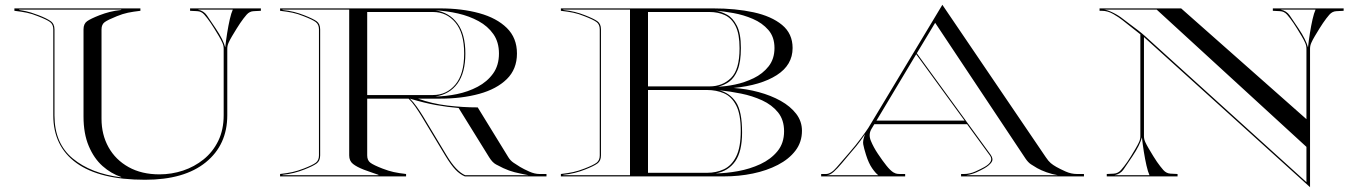

<svg xmlns="http://www.w3.org/2000/svg" viewBox="-20 -735 5638 800"><path d="M1037.5 -688.5Q1020 -688 1007.5 -673.8Q995 -659.5 981 -639Q975.5 -631 966 -615.8Q956.5 -600.5 947 -584.5Q937.5 -568.5 932.5 -557Q927 -545 927 -532.5V-255Q927 -131.5 837.5 -58.8Q748 14 584.5 14Q395 14 298.5 -55.8Q202 -125.5 202 -255V-612.5Q202 -633 188.8 -643Q175.5 -653 138 -667.5Q113.5 -677.5 92 -682Q70.5 -686.5 40 -690V-700H565V-690Q534.5 -686.5 513 -682Q491.5 -677.5 467 -667.5Q429.5 -652.5 416.2 -642.8Q403 -633 403 -612.5V-240Q403 -174 432.2 -121.5Q461.5 -69 515.8 -38.8Q570 -8.5 644.5 -8.5Q695 -8.5 742.5 -24.2Q790 -40 828.5 -71Q867 -102 889.5 -148.2Q912 -194.5 912 -255V-532.5Q912 -545 906.5 -557Q901.5 -568.5 892 -584.5Q882.5 -600.5 873 -615.8Q863.5 -631 858 -639Q844 -659.5 831.5 -673.8Q819 -688 801.5 -688.5L772 -690V-700H1067V-690ZM918.5 -537.5Q921.5 -566 926.5 -597.2Q931.5 -628.5 937.5 -654.8Q943.5 -681 950 -695H804.5Q829.5 -689.5 842 -671Q854.5 -652.5 878.5 -617Q895 -592.5 904.8 -572.8Q914.5 -553 918.5 -537.5ZM60 -693.5Q91 -688.5 108.8 -682.8Q126.5 -677 141 -671.5Q173.5 -659 190.2 -647.5Q207 -636 207 -612.5V-254Q207 -138 282.8 -75Q358.5 -12 485 4V2.5Q443 -11.5 407.2 -43.2Q371.5 -75 349.8 -126.5Q328 -178 328 -249.5V-612.5Q328 -636 342.8 -646.5Q357.5 -657 394.5 -671.5Q416.5 -680 437.2 -685.2Q458 -690.5 485 -693.5V-695H60Z M1672 -10V0H1147V-10Q1177.5 -13.5 1199 -18.2Q1220.5 -23 1245 -32.5Q1282.5 -47 1295.8 -57Q1309 -67 1309 -87.5V-612.5Q1309 -633 1295.8 -643Q1282.5 -653 1245 -667.5Q1220.5 -677.5 1199 -682Q1177.5 -686.5 1147 -690V-700H1814Q1904.5 -700 1977 -680Q2049.5 -660 2091.8 -618.5Q2134 -577 2134 -512Q2134 -447 2091.8 -405.5Q2049.5 -364 1977 -344Q1904.5 -324 1814 -324H1721.5Q1780 -303 1844 -295.2Q1908 -287.5 1970.5 -287.5L2098 -80Q2106.5 -66 2119.8 -57Q2133 -48 2147 -39.5Q2163 -30 2185.5 -20Q2208 -10 2228 -10H2257V0H1917Q1896.5 -8.5 1878 -27.8Q1859.5 -47 1835.5 -86.5L1737 -250Q1724.5 -270.5 1710.8 -290.2Q1697 -310 1682.5 -324H1510V-87.5Q1510 -67 1523.2 -57Q1536.5 -47 1574 -32.5Q1598.5 -23 1620 -18.2Q1641.5 -13.5 1672 -10ZM2059 -512Q2059 -559.5 2035.8 -592.8Q2012.5 -626 1974 -647Q1935.5 -668 1888.5 -678.8Q1841.5 -689.5 1794 -692Q1852 -683 1885.5 -638Q1919 -593 1919 -512Q1919 -432 1886.2 -387Q1853.5 -342 1794 -333Q1838 -333.5 1884.2 -343Q1930.5 -352.5 1970.2 -373.5Q2010 -394.5 2034.5 -428.5Q2059 -462.5 2059 -512ZM1510 -685V-339H1784Q1841 -339 1877.5 -382.8Q1914 -426.5 1914 -512Q1914 -597.5 1877.5 -641.2Q1841 -685 1784 -685ZM1688 -324Q1702.5 -310 1716.5 -290.2Q1730.5 -270.5 1743 -250L1841.5 -86.5Q1880.5 -21.5 1918 -5H2182Q2145.5 -12 2123.8 -17.5Q2102 -23 2077 -34.5Q2062 -41.5 2046.8 -49.8Q2031.5 -58 2018 -80L1891 -285Q1847 -288.5 1797.2 -297.2Q1747.5 -306 1688 -324ZM1557 -6.5Q1537.5 -13.5 1524 -18Q1510.5 -22.5 1496 -28Q1466.5 -39.5 1450.8 -52Q1435 -64.5 1435 -87.5V-695H1157V-693.5Q1184 -690.5 1205 -685.2Q1226 -680 1247.5 -671.5Q1284.5 -657 1299.2 -646.5Q1314 -636 1314 -612.5V-87.5Q1314 -64.5 1299.2 -53.8Q1284.5 -43 1247.5 -28.5Q1226 -20 1205 -14.8Q1184 -9.5 1157 -6.5V-5H1557Z M2317 -690V-700H2952.5Q3045 -700 3119.8 -683.8Q3194.5 -667.5 3238.5 -631.2Q3282.5 -595 3282.5 -535Q3282.5 -464 3216.2 -421.8Q3150 -379.5 3036.5 -368.5Q3090.5 -365 3141.2 -351.2Q3192 -337.5 3232.8 -314.8Q3273.5 -292 3297.5 -260.8Q3321.5 -229.5 3321.5 -190Q3321.5 -143 3294.5 -107.5Q3267.5 -72 3221.2 -48Q3175 -24 3117 -12Q3059 0 2996.5 0H2317V-10Q2347.5 -13.5 2369 -18.2Q2390.5 -23 2415 -32.5Q2452.5 -47 2465.8 -57Q2479 -67 2479 -87.5V-612.5Q2479 -633 2465.8 -643Q2452.5 -653 2415 -667.5Q2390.5 -677.5 2369 -682Q2347.5 -686.5 2317 -690ZM2327 -693.5Q2354 -690.5 2375 -685.2Q2396 -680 2417.5 -671.5Q2454.5 -657 2469.2 -646.5Q2484 -636 2484 -612.5V-87.5Q2484 -64.5 2469.2 -53.8Q2454.5 -43 2417.5 -28.5Q2396 -20 2375 -14.8Q2354 -9.5 2327 -6.5V-5H2605V-695H2327ZM3207 -535Q3207 -581 3181.5 -610.2Q3156 -639.5 3117 -656.2Q3078 -673 3036.2 -680.5Q2994.5 -688 2962 -690.5Q2985 -687 3009.2 -673.8Q3033.5 -660.5 3050.2 -628.2Q3067 -596 3067 -535Q3067 -476.5 3053.5 -443.5Q3040 -410.5 3018.5 -395Q2997 -379.5 2972 -374Q3003 -374.5 3042.8 -382.8Q3082.5 -391 3120.2 -409.2Q3158 -427.5 3182.5 -458.5Q3207 -489.5 3207 -535ZM2680 -375H2936.5Q2990 -375 3025.8 -410Q3061.5 -445 3061.5 -534Q3061.5 -593.5 3045 -626.2Q3028.5 -659 3000.2 -672Q2972 -685 2936.5 -685H2680ZM2680 -360V-15H2926.5Q2964.5 -15 2996.2 -29.8Q3028 -44.5 3047.2 -82.5Q3066.5 -120.5 3066.5 -190Q3066.5 -259.5 3047.2 -296.2Q3028 -333 2996.2 -346.5Q2964.5 -360 2926.5 -360ZM3247 -188Q3247 -235.5 3221.8 -266.8Q3196.5 -298 3155.8 -316.8Q3115 -335.5 3068 -345Q3021 -354.5 2977 -359Q3021.5 -347 3046.8 -309Q3072 -271 3072 -183Q3072 -103 3043 -62.2Q3014 -21.5 2962 -12.5Q3006 -13 3055.5 -22Q3105 -31 3148.5 -51.2Q3192 -71.5 3219.5 -105Q3247 -138.5 3247 -188Z M3401.5 -10H3421.5Q3442.5 -10 3466.2 -38Q3490 -66 3518 -98Q3546 -130 3568 -159.8Q3590 -189.5 3598 -202L3906.5 -715L4337.5 -80Q4348.5 -63.5 4358 -55.5Q4367.5 -47.5 4381.5 -39.5Q4397.5 -30.5 4420.5 -20.2Q4443.5 -10 4467.5 -10H4496.5V0H3984.5V-10H3996.5Q4020.5 -10 4043.5 -20.2Q4066.5 -30.5 4082.5 -39.5Q4122 -62.5 4105 -86.5L4009.5 -217.5H3623L3611.5 -198.5Q3597.5 -175.5 3608.5 -148.5Q3619.5 -121.5 3638 -94Q3658.5 -63.5 3673.8 -44.5Q3689 -25.5 3702 -17Q3706 -14.5 3712.2 -12.2Q3718.5 -10 3729.5 -10H3751.5V0H3401.5ZM3876.5 -640 3800 -513 4107.5 -90.5Q4120.5 -72.5 4111.5 -59.2Q4102.5 -46 4082 -34Q4066 -25 4048.2 -17Q4030.5 -9 4006.5 -5H4387.5Q4363.5 -9 4340.5 -17.2Q4317.5 -25.5 4301.5 -34.5Q4287.5 -42.5 4275.5 -50.5Q4263.5 -58.5 4252.5 -75ZM3632 -232.5H3999L3797.5 -509ZM3584.5 -176Q3576.5 -164.5 3564.2 -147.2Q3552 -130 3524 -98Q3505.5 -76.5 3487.8 -55Q3470 -33.5 3454 -19.2Q3438 -5 3424 -5H3639.5Q3628.5 -13 3614 -33.8Q3599.5 -54.5 3588.5 -89.5Q3579.5 -118 3576.8 -133.8Q3574 -149.5 3584.5 -176Z M4561.5 -690V-700H4901.5L5423.5 -238.5V-532.5Q5423.5 -545 5418 -557Q5413 -568.5 5403.5 -584.5Q5394 -600.5 5384.5 -615.8Q5375 -631 5369.5 -639Q5355.5 -659.5 5343 -673.8Q5330.5 -688 5313 -688.5L5283.5 -690V-700H5578.5V-690L5549 -688.5Q5531.5 -688 5519 -673.8Q5506.5 -659.5 5492.5 -639Q5487 -631 5477.5 -615.8Q5468 -600.5 5458.5 -584.5Q5449 -568.5 5444 -557Q5438.5 -545 5438.5 -532.5V45L4746.5 -580.5V-167.5Q4746.5 -155 4752 -143Q4757 -132 4766.5 -115.8Q4776 -99.5 4785.5 -84.2Q4795 -69 4800.5 -61Q4814.5 -41 4827 -26.8Q4839.5 -12.5 4857 -11.5L4886.5 -10V0H4591.5V-10L4621 -11.5Q4638.5 -12.5 4651 -26.8Q4663.5 -41 4677.5 -61Q4683 -69 4692.5 -84.2Q4702 -99.5 4711.5 -115.8Q4721 -132 4726 -143Q4731.5 -155 4731.5 -167.5V-592L4657.5 -650.5Q4643.5 -662 4619.5 -676Q4595.5 -690 4571.5 -690ZM5423.5 24V-123L4799.5 -695H4579.5Q4593.5 -694 4617 -682.5Q4640.5 -671 4658 -657Q4669.5 -648 4687 -635Q4704.5 -622 4721.8 -608.8Q4739 -595.5 4750 -585.5ZM5430 -537.5Q5433 -566 5438 -597.2Q5443 -628.5 5449 -654.8Q5455 -681 5461.5 -695H5316Q5341 -689.5 5353.5 -671Q5366 -652.5 5390 -617Q5406.5 -592.5 5416.2 -572.8Q5426 -553 5430 -537.5ZM4738 -162.5Q4734 -147 4724.2 -127.2Q4714.5 -107.5 4698 -83Q4674 -47.5 4661.5 -29Q4649 -10.5 4624 -5H4769.5Q4763 -19 4757 -45.2Q4751 -71.5 4746 -102.8Q4741 -134 4738 -162.5Z"/></svg>

Font: Engraving Unshaded CC
Style: Bold
Weight: 700
Designer: indestructible type*
Foundry: Cowboy Collective
Version: Version 1.000